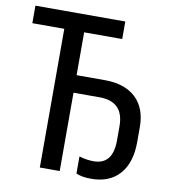

<svg xmlns="http://www.w3.org/2000/svg" viewBox="-81 -784 763 864"><g transform="rotate(10 300.0 -352.0)"><path d="M324.2 -2V-80.1Q357.4 -69.8 390.1 -69.8Q478 -69.8 478 -180.2V-245.1Q478 -357.9 367.2 -357.9H248V0H157.2V-633.8H11.2V-713.9H421.9V-633.8H248V-438H377Q468.3 -438 518.6 -390.9Q568.8 -343.8 568.8 -256.8V-189.9Q568.8 -94.2 522.7 -42.2Q476.6 9.8 393.1 9.8Q350.1 9.8 324.2 -2Z"/></g></svg>

Font: Droid Sans Mono
Style: Regular
Weight: 400
Monospace: yes
Foundry: Ascender Corporation
Version: Version 1.00 build 112